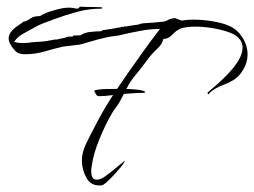

<svg xmlns="http://www.w3.org/2000/svg" viewBox="-20 -525 764 577"><path d="M285 32Q254 35 240 10Q226 -15 226 -43Q226 -66 238 -91.5Q250 -117 262 -139Q291 -197 328 -252Q365 -307 403 -360Q417 -380 431.5 -399.5Q446 -419 461 -438Q433 -438 405.5 -433Q378 -428 352 -422Q338 -418 323 -416.5Q308 -415 293 -411Q275 -407 257 -401.5Q239 -396 220 -391L170 -385Q143 -379 114.5 -370.5Q86 -362 56 -362Q45 -362 37.5 -364.5Q30 -367 24 -374Q6 -394 6 -410Q6 -429 34 -448Q39 -451 43 -454Q47 -457 51 -460Q52 -460 52.5 -460.5Q53 -461 54 -461Q55 -461 55.5 -460.5Q56 -460 57 -460V-461Q65 -465 73.5 -470.5Q82 -476 92 -476Q94 -476 96.5 -476.5Q99 -477 101 -477Q109 -483 124.5 -488.5Q140 -494 157 -498Q174 -502 184 -502H188Q195 -502 202 -500.5Q209 -499 215 -499V-500L221 -505Q238 -504 254.5 -504Q271 -504 287 -503V-500H286V-499Q247 -499 212 -489.5Q177 -480 145 -468Q129 -462 112.5 -456Q96 -450 81 -441Q68 -434 50 -424Q32 -414 24 -401H23V-399H24Q32 -396 40.5 -396Q49 -396 57 -396Q62 -396 66.5 -396.5Q71 -397 75 -398Q86 -399 98 -399.5Q110 -400 122 -402L138 -405Q142 -407 142 -405H144L145 -406V-408L147 -406H148Q152 -406 158 -408Q163 -409 168 -410Q173 -411 177 -412Q182 -415 187.5 -415Q193 -415 199 -415V-418Q205 -418 210.5 -418.5Q216 -419 222 -419Q233 -427 251 -429Q269 -431 283 -431Q284 -432 286 -432.5Q288 -433 288 -434L326 -440Q328 -441 336.5 -442Q345 -443 345 -444L346 -445Q347 -445 347 -444.5Q347 -444 348 -444H352L355 -447Q355 -446 355.5 -446Q356 -446 356 -445L367 -447L387 -450Q389 -450 391.5 -450.5Q394 -451 395 -451Q404 -455 417 -455.5Q430 -456 440 -457L472 -460Q480 -462 486 -465.5Q492 -469 501 -470Q505 -470 505 -471Q511 -469 517.5 -466Q524 -463 531 -463V-464Q538 -465 545.5 -465.5Q553 -466 561 -466Q589 -466 619 -461Q649 -456 667 -448Q693 -437 708.5 -412.5Q724 -388 724 -361Q724 -337 710 -314Q697 -293 680 -283.5Q663 -274 645.5 -267.5Q628 -261 611 -247Q610 -245 607 -242H605V-243H604V-247Q615 -256 632 -271Q649 -286 667 -305Q685 -324 697 -344Q709 -364 709 -382Q709 -400 694 -414Q684 -423 662.5 -430Q641 -437 615.5 -441Q590 -445 566 -445Q539 -445 522 -439Q509 -433 497.5 -420.5Q486 -408 471 -408Q467 -392 455 -381Q443 -370 432 -357Q420 -342 409 -327Q398 -312 386 -298Q371 -280 360 -258Q349 -236 338 -216Q333 -208 326.5 -199.5Q320 -191 315 -182Q297 -151 279 -107.5Q261 -64 256 -28Q254 -18 254 -10Q254 -1 257.5 7Q261 15 271 15Q281 15 293 7Q305 -1 316.5 -10.5Q328 -20 334 -25L355 -42Q355 -38 346 -26.5Q337 -15 324.5 -1.5Q312 12 301 22Q290 32 285 32ZM276 -236Q272 -236 268 -242.5Q264 -249 263 -253Q276 -257 301 -257.5Q326 -258 341 -258Q350 -258 366 -257.5Q382 -257 396.5 -255Q411 -253 416 -249Q416 -246 413 -246Q394 -246 376.5 -244.5Q359 -243 341 -242Q330 -241 312.5 -238.5Q295 -236 276 -236Z"/></svg>

Font: Qwitcher Grypen
Style: Regular
Weight: 400
Designer: Robert E. Leuschke
Foundry: Robert E. Leuschke
Version: Version 1.100; ttfautohint (v1.8.3)